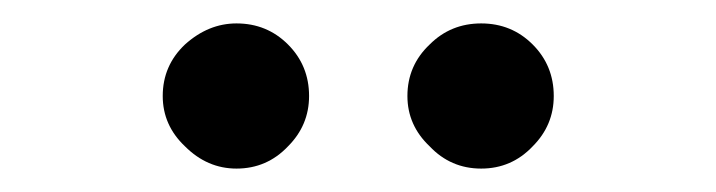

<svg xmlns="http://www.w3.org/2000/svg" viewBox="-20 -775 612 164"><path d="M138 -650Q119 -668 119 -693Q119 -719 138 -737Q158 -755 182 -755Q208 -755 226 -737Q244 -719 244 -693Q244 -668 226 -650Q208 -631 182 -631Q157 -631 138 -650ZM347 -650Q328 -668 328 -693Q328 -719 347 -737Q365 -755 391 -755Q417 -755 435 -737Q453 -719 453 -693Q453 -668 435 -650Q417 -631 391 -631Q365 -631 347 -650Z"/></svg>

Font: Sinter Medium
Style: Regular
Weight: 500
Foundry: Adobe & rsms
Version: Version 1.000